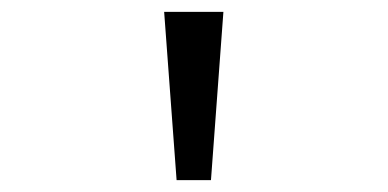

<svg xmlns="http://www.w3.org/2000/svg" viewBox="-20 -730 654 324"><path d="M278 -426 257 -710H357L336 -426Z"/></svg>

Font: Intel One Mono Light
Style: Regular
Weight: 300
Monospace: yes
Designer: Fred Shallcrass
Foundry: Frere-Jones Type LLC
Version: Version 1.004